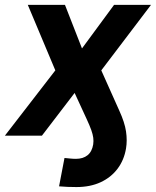

<svg xmlns="http://www.w3.org/2000/svg" viewBox="-51 -549 631 777"><path d="M258.3 208Q240.7 208 222.9 207.3Q205.1 206.5 188 205.1L210 90.3Q220.2 91.3 232.4 92.5Q244.6 93.8 256.3 93.8Q285.2 93.8 303.2 79.3Q321.3 64.9 326.2 35.2Q328.1 22 326.4 8.5Q324.7 -4.9 318.4 -22.7Q312 -40.5 300.3 -65.9L251 -172.9L118.7 0H-31.2L172.9 -264.2L61.5 -529.3H211.9L280.8 -353L410.6 -529.3H560.1L358.9 -264.2L431.6 -101.6Q453.6 -53.7 459 -17.1Q464.4 19.5 459 51.8Q451.2 98.6 424.8 133.8Q398.4 168.9 356.2 188.5Q314 208 258.3 208Z"/></svg>

Font: Inter 24pt
Style: Bold Italic
Weight: 700
Italic angle: -9.3988°
Version: Version 4.001;git-66647c0bb